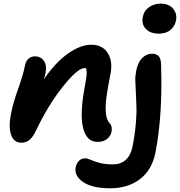

<svg xmlns="http://www.w3.org/2000/svg" viewBox="-20 -763 978 1043"><path d="M842.8 -580.1Q796.9 -580.1 772.2 -606.2Q747.6 -632.3 755.9 -670.9Q761.7 -704.1 789.1 -723.6Q816.4 -743.2 853 -743.2Q898.9 -743.2 921.1 -714.8Q943.4 -686.5 936 -651.9Q931.2 -622.6 907 -601.3Q882.8 -580.1 842.8 -580.1ZM509.8 7.8Q450.7 7.8 431.6 -66.9Q412.6 -141.6 439.9 -289.1Q448.7 -334.5 450.4 -355.2Q452.1 -376 446.8 -393.1H439.9Q401.4 -393.1 321.3 -292.2Q241.2 -191.4 175.8 -54.2Q158.7 -18.1 140.1 -2.9Q121.6 12.2 96.2 12.2Q53.2 12.2 39.3 -33.7Q25.4 -79.6 41 -150.9Q52.2 -207.5 78.6 -280.3Q105 -353 116.2 -409.2Q120.1 -430.2 134.5 -443.6Q148.9 -457 169.9 -457Q201.2 -457 218.5 -432.6Q235.8 -408.2 227.1 -365.2Q224.6 -350.6 219.2 -333Q279.8 -422.4 348.1 -471.2Q416.5 -520 476.1 -520Q536.6 -520 565.2 -475.1Q593.8 -430.2 580.1 -361.8Q564.5 -281.7 558.1 -233.9Q551.8 -186 555.2 -148.9Q558.6 -111.8 575.2 -94.2Q591.3 -78.1 585.9 -46.9Q581.1 -23.9 561.5 -8.1Q542 7.8 509.8 7.8ZM579.1 259.8Q481.4 259.8 431.9 226.1Q382.3 192.4 391.1 145Q396.5 122.6 409.7 109.9Q422.9 97.2 441.9 97.2Q455.1 97.2 472.7 105.2Q490.2 113.3 520.3 121.6Q550.3 129.9 594.2 129.9Q635.7 129.9 662.8 105.7Q689.9 81.5 699.2 36.1Q712.4 -29.3 717.5 -88.4Q722.7 -147.5 721.2 -184.8Q719.7 -222.2 718 -260.7Q716.3 -299.3 715.1 -323.5Q713.9 -347.7 720.2 -380.9Q730 -426.8 753.4 -449Q776.9 -471.2 805.2 -471.2Q829.6 -471.2 842 -458Q854.5 -444.8 855 -411.1Q864.3 -139.6 824.2 66.9Q804.7 162.1 739.3 210.9Q673.8 259.8 579.1 259.8Z"/></svg>

Font: Shantell Sans Irregular
Style: Italic
Weight: 600
Italic angle: -11.31°
Designer: Stephen Nixon, Anya Danilova, Shantell Martin
Foundry: Arrow Type
Version: Version 1.006;[9816181b4]